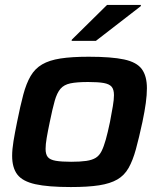

<svg xmlns="http://www.w3.org/2000/svg" viewBox="-20 -747 643 775"><path d="M266 8Q174 8 122.5 -3.5Q71 -15 50 -42.5Q29 -70 29 -118Q29 -144 34.5 -177.5Q40 -211 49 -255Q62 -320 74 -365Q86 -410 103.5 -440Q121 -470 150 -487Q179 -504 224.5 -511Q270 -518 338 -518Q430 -518 481 -507Q532 -496 552.5 -468Q573 -440 573 -391Q573 -364 568.5 -331Q564 -298 555 -255Q541 -190 528.5 -144.5Q516 -99 499 -69Q482 -39 453.5 -22.5Q425 -6 380 1Q335 8 266 8ZM267 -94Q304 -94 328 -97.5Q352 -101 366.5 -110Q381 -119 390 -137Q399 -155 407 -183.5Q415 -212 424 -255Q431 -292 435.5 -318.5Q440 -345 440 -363Q440 -386 430.5 -397Q421 -408 398.5 -412Q376 -416 336 -416Q290 -416 264 -410.5Q238 -405 224 -388.5Q210 -372 201 -340.5Q192 -309 181 -255Q173 -217 168.5 -190.5Q164 -164 164 -146Q164 -124 173 -113Q182 -102 205 -98Q228 -94 267 -94ZM269 -582 270 -587 412 -727H549L548 -722L367 -582Z"/></svg>

Font: Saira SemiExpanded SemiBold
Style: Italic
Weight: 600
Width: 6
Italic angle: -12°
Designer: Hector Gatti with collaboration of the Omnibus-Type team
Foundry: Omnibus-Type
Version: Version 1.101